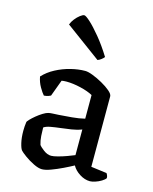

<svg xmlns="http://www.w3.org/2000/svg" viewBox="-114 -830 728 911"><g transform="rotate(15 250.0 -375.0)"><path d="M180 4Q163 4 138.5 -8Q114 -20 93.5 -35Q73 -50 67 -57Q60 -65 54 -90.5Q48 -116 48 -150Q48 -171 51 -192Q51 -196 61 -206.5Q71 -217 85.5 -229Q100 -241 115.5 -250.5Q131 -260 141 -262Q149 -264 162 -264.5Q175 -265 191 -266Q220 -268 254.5 -271Q289 -274 317 -281V-397Q294 -410 256 -419Q218 -428 186 -428Q179 -428 173 -427.5Q167 -427 162 -426L132 -345Q129 -343 120.5 -340Q112 -337 99 -336Q89 -347 76 -369.5Q63 -392 58 -419Q82 -445 116 -463Q150 -481 187.5 -490.5Q225 -500 259 -500Q273 -500 296.5 -491Q320 -482 345 -468Q370 -454 387 -439.5Q404 -425 404 -414V-68L481 -58Q483 -56 486 -49.5Q489 -43 489 -35Q484 -27 470 -18.5Q456 -10 440.5 -5Q425 0 415 0Q389 0 364 -16Q339 -32 327 -54Q307 -43 279 -29.5Q251 -16 224 -6Q197 4 180 4ZM206 -69Q217 -69 238 -74.5Q259 -80 281 -88Q303 -96 317 -102V-228Q294 -219 267.5 -215Q241 -211 216 -208Q190 -205 168 -201Q146 -197 135 -189Q135 -171 136.5 -148Q138 -125 144 -106Q149 -98 168 -83.5Q187 -69 206 -69ZM301 -565 127 -693Q132 -707 143 -721Q154 -735 166.5 -744.5Q179 -754 186 -754Q194 -754 216.5 -733.5Q239 -713 270 -675.5Q301 -638 332 -588Q328 -582 319 -575Q310 -568 301 -565Z"/></g></svg>

Font: Texturina 72pt Medium
Style: Regular
Weight: 500
Designer: Guillermo Torres Carreño
Foundry: Omnibus-Type
Version: Version 1.002; ttfautohint (v1.8.3)